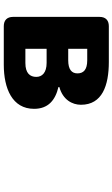

<svg xmlns="http://www.w3.org/2000/svg" viewBox="195 -764 609 1040"><g transform="rotate(90 500.0 -244.5)"><path d="M72 -479V-10C72 22 90 40 122 40H331C460 40 570 -6 570 -124C570 -200 524 -239 452 -256V-261C521 -280 548 -331 548 -378C548 -493 444 -529 316 -529H122C90 -529 72 -511 72 -479ZM245 -77V-192H321C375 -192 397 -167 397 -136C397 -102 377 -77 322 -77ZM245 -309V-412H307C358 -412 378 -392 378 -359C378 -328 357 -309 307 -309Z"/></g></svg>

Font: コーポレート・ロゴ（ラウンド）ver3 Bold
Style: Regular
Weight: 700
Designer: [KANA_main] LOGOTYPE.JP [Source Han Sans] Ryoko NISHIZUKA 西塚涼子 (kana, bopomofo & ideographs); Paul D. Hunt (Latin, Greek
Version: Version 12.001;FEAKit 1.0